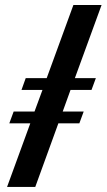

<svg xmlns="http://www.w3.org/2000/svg" viewBox="-20 -735 419 755"><path d="M7.8 0 99.1 -250H16.6L33.7 -296.4H115.7L147 -381.3H64.5L81.1 -427.7H163.6L268.6 -715.3H379.4L274.4 -427.7H356.9L339.8 -381.3H257.3L226.6 -296.4H309.1L292 -250H209.5L118.7 0Z"/></svg>

Font: Elstob 14pt
Style: Bold Italic
Weight: 700
Italic angle: -20°
Designer: Peter S. Baker
Version: Version 1.015